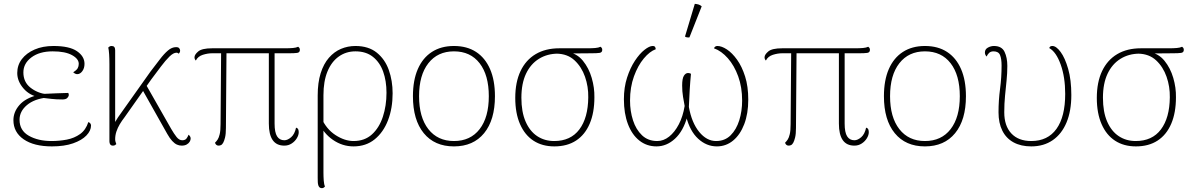

<svg xmlns="http://www.w3.org/2000/svg" viewBox="-20 -752 6231 1002"><path d="M251 12Q157 12 103.5 -25Q50 -62 50 -125Q50 -168 81.5 -204Q113 -240 177 -256L189 -244Q136 -252 103 -290Q70 -328 70 -371Q70 -412 94 -443.5Q118 -475 160.5 -493.5Q203 -512 259 -512Q342 -512 381.5 -485Q421 -458 421 -419Q421 -396 409.5 -380.5Q398 -365 383 -365Q378 -365 372.5 -367.5Q367 -370 362 -375Q380 -386 385.5 -396Q391 -406 391 -419Q391 -445 355.5 -464.5Q320 -484 255 -484Q186 -484 144 -452.5Q102 -421 102 -374Q102 -324 138.5 -295Q175 -266 224 -260L226 -243Q159 -236 120.5 -203.5Q82 -171 82 -127Q82 -71 130.5 -43.5Q179 -16 249 -16Q290 -16 329 -23.5Q368 -31 398 -52.5Q428 -74 441 -115Q449 -112 452 -107Q455 -102 455 -97Q455 -70 431 -45Q407 -20 361.5 -4Q316 12 251 12ZM306 -233Q273 -233 248 -236Q223 -239 205 -241V-262Q242 -264 273.5 -265Q305 -266 336 -267Q339 -263 339 -257Q339 -249 331.5 -241Q324 -233 306 -233Z M569 8Q560 8 555.5 2Q551 -4 551 -14V-417Q551 -447 549.5 -469.5Q548 -492 545 -504Q548 -507 552 -509.5Q556 -512 563 -512Q572 -512 576.5 -506.5Q581 -501 581 -490V-79L567 -71Q567 -91 581 -115.5Q595 -140 611 -161L765 -378Q792 -413 814 -442Q836 -471 856.5 -488.5Q877 -506 899 -506Q911 -506 915.5 -500Q920 -494 920 -488Q920 -482 917.5 -478Q915 -474 912 -472Q910 -474 907.5 -475.5Q905 -477 901 -477Q885 -477 864.5 -457Q844 -437 820 -405Q796 -373 769 -337L630 -140Q616 -122 605 -103.5Q594 -85 587.5 -65.5Q581 -46 581 -25Q581 -18 583 -11.5Q585 -5 587 0Q584 3 580 5.5Q576 8 569 8ZM928 8Q915 8 903 2.5Q891 -3 878.5 -16.5Q866 -30 853 -53L719 -291L738 -317L873 -80Q888 -54 901.5 -37Q915 -20 931 -20Q947 -20 954 -30Q961 -40 964 -49Q969 -45 972 -40Q975 -35 975 -29Q975 -21 970 -12.5Q965 -4 954.5 2Q944 8 928 8Z M1464 8Q1423 8 1403 -21Q1383 -50 1383 -107V-493H1413V-107Q1413 -61 1426 -40.5Q1439 -20 1464 -20Q1481 -20 1499.5 -36Q1518 -52 1525 -86Q1534 -83 1536.5 -76.5Q1539 -70 1539 -62Q1539 -47 1529 -30.5Q1519 -14 1502 -3Q1485 8 1464 8ZM1121 8Q1107 8 1102 -7Q1110 -15 1116 -24Q1122 -33 1126.5 -51.5Q1131 -70 1131 -104L1134 -487L1162 -486L1159 -84Q1159 -53 1154.5 -34.5Q1150 -16 1144.5 -6.5Q1139 3 1132.5 5.5Q1126 8 1121 8ZM1002 -436Q995 -443 995 -453Q995 -467 1014.5 -483.5Q1034 -500 1087 -500H1470Q1491 -500 1508.5 -501.5Q1526 -503 1536 -508Q1538 -507 1541.5 -503Q1545 -499 1545 -492Q1545 -478 1531 -476Q1517 -474 1491 -474Q1440 -474 1389.5 -474Q1339 -474 1289 -474Q1239 -474 1188.5 -474Q1138 -474 1087 -474Q1064 -474 1038.5 -466Q1013 -458 1002 -436Z M1660 230Q1653 230 1648.5 226.5Q1644 223 1641.5 216Q1639 209 1638.5 199Q1638 189 1638 176V-254Q1638 -321 1653.5 -370Q1669 -419 1696.5 -450.5Q1724 -482 1759.5 -497Q1795 -512 1835 -512Q1903 -512 1946 -477.5Q1989 -443 2009 -387Q2029 -331 2029 -265Q2029 -187 2005 -124.5Q1981 -62 1935.5 -25Q1890 12 1825 12Q1767 12 1717.5 -22Q1668 -56 1642 -115L1657 -137Q1683 -78 1731 -47Q1779 -16 1825 -16Q1883 -16 1921 -50.5Q1959 -85 1978 -142.5Q1997 -200 1997 -268Q1997 -330 1979.5 -378.5Q1962 -427 1926 -455.5Q1890 -484 1835 -484Q1786 -484 1748 -457Q1710 -430 1689 -379Q1668 -328 1668 -255V149Q1668 170 1669.5 190.5Q1671 211 1676 221Q1675 223 1670.5 226.5Q1666 230 1660 230Z M2349 12Q2248 12 2191.5 -57Q2135 -126 2135 -250Q2135 -333 2160.5 -391.5Q2186 -450 2234 -481Q2282 -512 2349 -512Q2417 -512 2464.5 -481Q2512 -450 2537.5 -391.5Q2563 -333 2563 -250Q2563 -126 2506.5 -57Q2450 12 2349 12ZM2349 -16Q2435 -16 2483 -78Q2531 -140 2531 -250Q2531 -360 2483 -422Q2435 -484 2349 -484Q2264 -484 2215.5 -422Q2167 -360 2167 -250Q2167 -140 2215.5 -78Q2264 -16 2349 -16Z M2873 12Q2810 12 2764.5 -17.5Q2719 -47 2694 -104Q2669 -161 2669 -241Q2669 -323 2696.5 -381Q2724 -439 2775.5 -469.5Q2827 -500 2899 -500H3048Q3069 -500 3086.5 -501.5Q3104 -503 3114 -508Q3116 -507 3119.5 -503Q3123 -499 3123 -492Q3123 -478 3109 -476Q3095 -474 3069 -474L2952 -473L2892 -472Q2836 -472 2792.5 -445Q2749 -418 2725 -367Q2701 -316 2701 -242Q2701 -168 2723 -117.5Q2745 -67 2783.5 -41.5Q2822 -16 2872 -16Q2958 -16 3003.5 -76.5Q3049 -137 3050 -244Q3051 -300 3033 -351.5Q3015 -403 2978.5 -437Q2942 -471 2885 -472L2943 -481Q2991 -473 3022 -435Q3053 -397 3068 -345.5Q3083 -294 3082 -244Q3082 -164 3057.5 -106.5Q3033 -49 2986.5 -18.5Q2940 12 2873 12Z M3724 -512Q3746 -512 3773.5 -494Q3801 -476 3826.5 -440.5Q3852 -405 3868.5 -353Q3885 -301 3885 -232Q3885 -159 3864 -104Q3843 -49 3806 -18.5Q3769 12 3721 12Q3667 12 3623.5 -28Q3580 -68 3561 -144H3567Q3546 -68 3502.5 -28Q3459 12 3406 12Q3355 12 3316.5 -18.5Q3278 -49 3257 -104.5Q3236 -160 3236 -234Q3236 -296 3252.5 -347Q3269 -398 3293.5 -435Q3318 -472 3343.5 -492Q3369 -512 3386 -512Q3396 -512 3399 -506.5Q3402 -501 3402 -495Q3371 -484 3340 -447Q3309 -410 3288.5 -353.5Q3268 -297 3268 -227Q3268 -172 3283.5 -124Q3299 -76 3330.5 -46Q3362 -16 3410 -16Q3443 -16 3472 -39Q3501 -62 3522.5 -103Q3544 -144 3553 -199Q3549 -219 3544.5 -247Q3540 -275 3540 -306Q3540 -342 3549 -356.5Q3558 -371 3571 -371Q3574 -371 3578.5 -370Q3583 -369 3586 -367Q3582 -327 3579.5 -284Q3577 -241 3575 -194Q3590 -111 3629 -63.5Q3668 -16 3717 -16Q3763 -16 3793 -46Q3823 -76 3838 -124Q3853 -172 3853 -227Q3853 -297 3832.5 -353.5Q3812 -410 3778.5 -448Q3745 -486 3706 -500Q3711 -512 3724 -512ZM3578 -557Q3574 -556 3565.5 -557Q3557 -558 3555 -562L3606 -732Q3617 -731 3625.5 -728.5Q3634 -726 3642 -719Z M4439 8Q4398 8 4378 -21Q4358 -50 4358 -107V-493H4388V-107Q4388 -61 4401 -40.5Q4414 -20 4439 -20Q4456 -20 4474.5 -36Q4493 -52 4500 -86Q4509 -83 4511.5 -76.5Q4514 -70 4514 -62Q4514 -47 4504 -30.5Q4494 -14 4477 -3Q4460 8 4439 8ZM4096 8Q4082 8 4077 -7Q4085 -15 4091 -24Q4097 -33 4101.5 -51.5Q4106 -70 4106 -104L4109 -487L4137 -486L4134 -84Q4134 -53 4129.5 -34.5Q4125 -16 4119.5 -6.5Q4114 3 4107.5 5.5Q4101 8 4096 8ZM3977 -436Q3970 -443 3970 -453Q3970 -467 3989.5 -483.5Q4009 -500 4062 -500H4445Q4466 -500 4483.5 -501.5Q4501 -503 4511 -508Q4513 -507 4516.5 -503Q4520 -499 4520 -492Q4520 -478 4506 -476Q4492 -474 4466 -474Q4415 -474 4364.5 -474Q4314 -474 4264 -474Q4214 -474 4163.5 -474Q4113 -474 4062 -474Q4039 -474 4013.5 -466Q3988 -458 3977 -436Z M4807 12Q4706 12 4649.5 -57Q4593 -126 4593 -250Q4593 -333 4618.5 -391.5Q4644 -450 4692 -481Q4740 -512 4807 -512Q4875 -512 4922.5 -481Q4970 -450 4995.5 -391.5Q5021 -333 5021 -250Q5021 -126 4964.5 -57Q4908 12 4807 12ZM4807 -16Q4893 -16 4941 -78Q4989 -140 4989 -250Q4989 -360 4941 -422Q4893 -484 4807 -484Q4722 -484 4673.5 -422Q4625 -360 4625 -250Q4625 -140 4673.5 -78Q4722 -16 4807 -16Z M5362 12Q5308 12 5269.5 -9Q5231 -30 5211 -70Q5191 -110 5191 -166Q5191 -228 5199 -288Q5207 -348 5207 -410Q5207 -445 5199 -464.5Q5191 -484 5165 -484Q5150 -484 5141.5 -475.5Q5133 -467 5129 -457Q5120 -466 5120 -478Q5120 -495 5135.5 -503.5Q5151 -512 5167 -512Q5208 -512 5222.5 -481.5Q5237 -451 5237 -408Q5237 -370 5233 -331.5Q5229 -293 5225 -252Q5221 -211 5221 -166Q5221 -95 5258 -55.5Q5295 -16 5362 -16Q5448 -16 5493.5 -79.5Q5539 -143 5539 -262Q5539 -349 5515.5 -415Q5492 -481 5456 -501Q5458 -512 5472 -512Q5492 -512 5515 -481Q5538 -450 5554.5 -392.5Q5571 -335 5571 -256Q5571 -173 5546 -113Q5521 -53 5474 -20.5Q5427 12 5362 12Z M5908 12Q5845 12 5799.5 -17.5Q5754 -47 5729 -104Q5704 -161 5704 -241Q5704 -323 5731.5 -381Q5759 -439 5810.5 -469.5Q5862 -500 5934 -500H6083Q6104 -500 6121.5 -501.5Q6139 -503 6149 -508Q6151 -507 6154.5 -503Q6158 -499 6158 -492Q6158 -478 6144 -476Q6130 -474 6104 -474L5987 -473L5927 -472Q5871 -472 5827.5 -445Q5784 -418 5760 -367Q5736 -316 5736 -242Q5736 -168 5758 -117.5Q5780 -67 5818.5 -41.5Q5857 -16 5907 -16Q5993 -16 6038.5 -76.5Q6084 -137 6085 -244Q6086 -300 6068 -351.5Q6050 -403 6013.5 -437Q5977 -471 5920 -472L5978 -481Q6026 -473 6057 -435Q6088 -397 6103 -345.5Q6118 -294 6117 -244Q6117 -164 6092.5 -106.5Q6068 -49 6021.5 -18.5Q5975 12 5908 12Z"/></svg>

Font: Arima Thin Thin
Style: Regular
Weight: 250
Version: Version 1.100